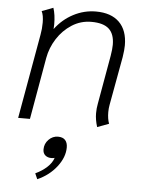

<svg xmlns="http://www.w3.org/2000/svg" viewBox="-54 -538 637 843"><g transform="rotate(5 265.0 -117.0)"><path d="M374 -50Q374 -72 378 -92L416 -307Q421 -337 421 -356Q421 -403 396.5 -425.5Q372 -448 319 -448Q272 -448 233 -423Q194 -398 168.5 -358Q143 -318 135 -273L87 0H35L101 -372Q106 -398 106 -426Q106 -458 97 -476L147 -495Q157 -465 157 -423Q157 -409 156 -402Q189 -446 236 -470.5Q283 -495 335 -495Q402 -495 438 -459.5Q474 -424 474 -358Q474 -338 469 -306L430 -92Q427 -76 427 -60Q427 -30 435 -9L384 10Q374 -22 374 -50ZM131 236Q161 222 182 202.5Q203 183 210 161Q205 163 195 163Q179 163 168.5 154Q158 145 158 128Q158 103 175.5 85Q193 67 217 67Q238 67 248.5 78.5Q259 90 259 111Q259 154 226.5 196Q194 238 142 261Z"/></g></svg>

Font: Niramit ExtraLight
Style: Italic
Weight: 200
Italic angle: -10°
Designer: Katatrad Aksorn Co.,Ltd.
Foundry: Cadson Demak Co.,Ltd.
Version: Version 1.000; ttfautohint (v1.6)